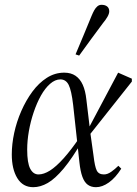

<svg xmlns="http://www.w3.org/2000/svg" viewBox="-20 -766 568 798"><path d="M118 12Q75 12 52 -25.5Q29 -63 29 -124Q29 -167 39 -213.5Q49 -260 68.5 -304.5Q88 -349 114.5 -385Q141 -421 174.5 -442.5Q208 -464 247 -464Q275 -464 294 -451Q313 -438 324 -413.5Q335 -389 339 -352L354 -227L355 -217L369 -117Q374 -74 382 -57.5Q390 -41 412 -41Q427 -41 443 -52.5Q459 -64 472 -77L484 -65Q460 -27 432.5 -7.5Q405 12 379 12Q359 12 345 2Q331 -8 322.5 -31Q314 -54 310 -92L284 -330Q277 -390 265.5 -413Q254 -436 231 -436Q209 -436 188 -417.5Q167 -399 150 -368.5Q133 -338 120 -299.5Q107 -261 100 -221Q93 -181 93 -144Q93 -89 105.5 -65Q118 -41 140 -41Q162 -41 187.5 -57Q213 -73 244.5 -108Q276 -143 314 -199L332 -187H326Q281 -109 245 -66Q209 -23 178.5 -5.5Q148 12 118 12ZM348 -200 342 -221 471 -464 528 -439V-427ZM294 -540Q311 -581 328 -621Q345 -661 361 -701Q366 -713 371.5 -723Q377 -733 384.5 -739.5Q392 -746 402 -746Q417 -746 425.5 -739Q434 -732 434 -719Q434 -709 426.5 -696Q419 -683 408 -670Q383 -636 358 -602.5Q333 -569 309 -535Z"/></svg>

Font: Source Serif 4 60pt
Style: Italic
Weight: 400
Italic angle: -12°
Version: Version 4.004;hotconv 1.0.116;makeotfexe 2.5.65601